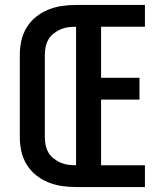

<svg xmlns="http://www.w3.org/2000/svg" viewBox="-20 -755 665 775"><path d="M287 0Q259 0 230.5 -4Q202 -8 175 -19Q148 -30 125.5 -48Q103 -66 88 -90.5Q73 -115 66.5 -143Q60 -171 60 -200V-535Q60 -564 66.5 -592Q73 -620 88 -644.5Q103 -669 125.5 -687Q148 -705 175 -716Q202 -727 230.5 -731Q259 -735 287 -735H565V-647H388V-441H543V-353H388V-88H565V0ZM287 -88V-647Q271 -647 255 -645Q239 -643 224.5 -636.5Q210 -630 197 -620Q184 -610 176 -596.5Q168 -583 164.5 -567Q161 -551 161 -535V-200Q161 -184 164.5 -168Q168 -152 176 -138.5Q184 -125 197 -115Q210 -105 224.5 -98.5Q239 -92 255 -90Q271 -88 287 -88Z"/></svg>

Font: Iosevka Custom Semibold
Style: Regular
Weight: 600
Designer: Belleve Invis
Foundry: Belleve Invis
Version: Version 27.0.2; ttfautohint (v1.8.4)